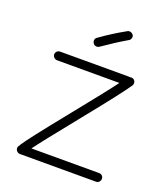

<svg xmlns="http://www.w3.org/2000/svg" viewBox="-140 -854 841 962"><g transform="rotate(20 281.0 -372.5)"><path d="M484 10H79Q69 10 62 3Q55 -4 55 -14Q55 -22 61 -28L64 -34Q90 -75 237 -257Q384 -439 425 -495H93Q83 -495 76 -502Q69 -509 69 -518Q69 -528 76 -534.5Q83 -541 93 -541H460Q463 -541 464 -540Q476 -543 484 -538Q492 -533 494 -523.5Q496 -514 491 -506Q458 -456 308 -270Q158 -84 123 -36H484Q494 -36 500.5 -29.5Q507 -23 507 -14Q507 -4 500.5 3Q494 10 484 10ZM270 -632Q262 -626 252 -627.5Q242 -629 237 -637Q231 -645 232.5 -654.5Q234 -664 242 -669Q306 -715 373 -752Q380 -757 390 -754.5Q400 -752 405 -744Q410 -737 407 -727Q404 -717 396 -713Q339 -680 270 -632Z"/></g></svg>

Font: Hoogli
Style: Regular
Weight: 400
Designer: Anand Singh Naorem
Foundry: Brand New Type
Version: Version 1.00 b007